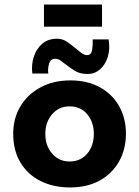

<svg xmlns="http://www.w3.org/2000/svg" viewBox="-20 -811 611 843"><path d="M38 -224Q38 -291 69.5 -344Q101 -397 158 -427.5Q215 -458 289 -458Q364 -458 419 -427.5Q474 -397 503.5 -344Q533 -291 533 -224Q533 -157 503.5 -103.5Q474 -50 419 -19Q364 12 287 12Q215 12 158.5 -16Q102 -44 70 -97Q38 -150 38 -224ZM179 -223Q179 -171 209 -136.5Q239 -102 285 -102Q334 -102 363 -136.5Q392 -171 392 -223Q392 -275 363 -309.5Q334 -344 285 -344Q239 -344 209 -309.5Q179 -275 179 -223ZM365 -486Q331 -486 308 -500.5Q285 -515 266 -530Q255 -539 244.5 -546Q234 -553 222 -553Q202 -553 195.5 -531.5Q189 -510 192 -488H122Q117 -527 128.5 -562Q140 -597 165.5 -619Q191 -641 230 -641Q255 -641 275 -627Q295 -613 312 -599Q326 -587 338 -578Q350 -569 362 -569Q381 -569 384.5 -591.5Q388 -614 387 -638H457Q464 -595 453 -560.5Q442 -526 418.5 -506Q395 -486 365 -486ZM173 -791H428V-694H173Z"/></svg>

Font: Reem Kufi Ink
Style: Bold
Weight: 700
Designer: Khaled Hosny
Version: Version 1.002